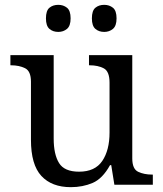

<svg xmlns="http://www.w3.org/2000/svg" viewBox="-20 -764 675 794"><path d="M273 10Q194 10 151 -36.5Q108 -83 108 -186V-426Q108 -470 83.5 -482Q59 -494 26 -494H23V-536H202V-191Q202 -126 224 -90Q246 -54 307 -54Q373 -54 403 -98.5Q433 -143 433 -216V-422Q433 -469 409 -481.5Q385 -494 351 -494H348V-536H527V-109Q527 -65 551.5 -53.5Q576 -42 609 -42H612V0H453L440 -81H435Q404 -25 363 -7.5Q322 10 273 10ZM411 -632Q389 -632 374.5 -644.5Q360 -657 360 -688Q360 -720 374.5 -732Q389 -744 411 -744Q432 -744 447 -732Q462 -720 462 -688Q462 -657 447 -644.5Q432 -632 411 -632ZM221 -632Q199 -632 184.5 -644.5Q170 -657 170 -688Q170 -720 184.5 -732Q199 -744 221 -744Q242 -744 257 -732Q272 -720 272 -688Q272 -657 257 -644.5Q242 -632 221 -632Z"/></svg>

Font: Noto Serif Test
Style: Regular
Weight: 400
Version: Version 1.000